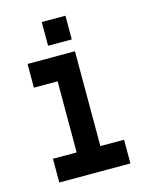

<svg xmlns="http://www.w3.org/2000/svg" viewBox="-100 -699 591 764"><g transform="rotate(-15 195.5 -317.5)"><path d="M146.5 -537.1V-634.8H244.1V-537.1ZM48.8 0V-97.7H146.5V-390.6H48.8V-488.3H244.1V-97.7H341.8V0Z"/></g></svg>

Font: BabelStone Runic Beorhtric
Style: Regular
Weight: 400
Designer: Andrew West
Foundry: BabelStone
Version: Version 7.004;November 9, 2023